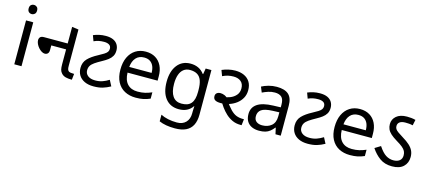

<svg xmlns="http://www.w3.org/2000/svg" viewBox="-67 -1381 5050 2265"><g transform="rotate(15 2458.0 -248.5)"><path d="M173 -536V0H85V-536ZM130 -737Q150 -737 165.5 -723.5Q181 -710 181 -681Q181 -653 165.5 -639Q150 -625 130 -625Q108 -625 93 -639Q78 -653 78 -681Q78 -710 93 -723.5Q108 -737 130 -737Z M778 0Q743 0 712.5 -7.5Q682 -15 661 -37Q642 -57 636 -81.5Q630 -106 630 -148V-603L710 -592V-152Q710 -125 713 -112.5Q716 -100 722 -92Q733 -78 754 -75.5Q775 -73 796 -73L788 0ZM398 -214Q380 -214 359.5 -226.5Q339 -239 321.5 -259Q304 -279 293 -302.5Q282 -326 282 -348Q282 -371 295.5 -385.5Q309 -400 342 -400H666V-328H449V-271Q449 -242 435 -228Q421 -214 398 -214Z M1053 10Q989 10 943.5 -11.5Q898 -33 874 -71.5Q850 -110 850 -162Q850 -230 893 -274.5Q936 -319 1012 -359Q1053 -381 1078.5 -397Q1104 -413 1115.5 -429Q1127 -445 1127 -467Q1127 -501 1103 -515.5Q1079 -530 1041 -530Q1006 -530 976.5 -524Q947 -518 917 -504L892 -572Q925 -586 962.5 -594.5Q1000 -603 1043 -603Q1099 -603 1135 -586Q1171 -569 1189 -538.5Q1207 -508 1207 -469Q1207 -427 1190 -398.5Q1173 -370 1144.5 -348.5Q1116 -327 1079 -307Q1024 -277 992 -254.5Q960 -232 946.5 -209Q933 -186 933 -154Q933 -114 965 -88.5Q997 -63 1055 -63Q1103 -63 1142 -76.5Q1181 -90 1221 -115L1258 -44Q1211 -18 1164.5 -4Q1118 10 1053 10Z M1547 -546Q1616 -546 1665.5 -516Q1715 -486 1741.5 -431.5Q1768 -377 1768 -304V-251H1401Q1403 -160 1447.5 -112.5Q1492 -65 1572 -65Q1623 -65 1662.5 -74.5Q1702 -84 1744 -102V-25Q1703 -7 1663 1.5Q1623 10 1568 10Q1492 10 1433.5 -21Q1375 -52 1342.5 -113.5Q1310 -175 1310 -264Q1310 -352 1339.5 -415Q1369 -478 1422.5 -512Q1476 -546 1547 -546ZM1546 -474Q1483 -474 1446.5 -433.5Q1410 -393 1403 -321H1676Q1676 -367 1662 -401Q1648 -435 1619.5 -454.5Q1591 -474 1546 -474Z M2094 -546Q2147 -546 2189.5 -526Q2232 -506 2262 -465H2267L2279 -536H2349V9Q2349 85 2323 136.5Q2297 188 2244 214Q2191 240 2109 240Q2051 240 2002.5 231.5Q1954 223 1916 206V125Q1954 145 2005 156Q2056 167 2114 167Q2183 167 2222.5 126.5Q2262 86 2262 16V-5Q2262 -17 2263 -39.5Q2264 -62 2265 -71H2261Q2233 -30 2191.5 -10Q2150 10 2095 10Q1991 10 1932.5 -63Q1874 -136 1874 -267Q1874 -395 1932.5 -470.5Q1991 -546 2094 -546ZM2106 -472Q2061 -472 2029.5 -448Q1998 -424 1981.5 -378Q1965 -332 1965 -266Q1965 -167 2001.5 -114.5Q2038 -62 2108 -62Q2149 -62 2178 -72.5Q2207 -83 2226 -105.5Q2245 -128 2254 -163Q2263 -198 2263 -246V-267Q2263 -340 2246.5 -385Q2230 -430 2195 -451Q2160 -472 2106 -472Z M2846 0Q2791 0 2746.5 -20.5Q2702 -41 2666.5 -74Q2631 -107 2602.5 -146.5Q2574 -186 2550 -225L2558 -265Q2603 -268 2646.5 -285Q2690 -302 2718.5 -335Q2747 -368 2747 -417Q2747 -473 2713 -501.5Q2679 -530 2623 -530Q2587 -530 2555.5 -523Q2524 -516 2489 -499L2463 -568Q2500 -584 2541.5 -593.5Q2583 -603 2625 -603Q2686 -603 2732 -582Q2778 -561 2804 -520Q2830 -479 2830 -418Q2830 -364 2806.5 -321.5Q2783 -279 2743 -249Q2703 -219 2654 -203.5Q2605 -188 2555 -188Q2509 -188 2486 -202Q2463 -216 2463 -249Q2463 -274 2480 -287.5Q2497 -301 2524 -301Q2550 -301 2575 -290Q2600 -279 2633 -246H2620Q2667 -178 2703.5 -140.5Q2740 -103 2776 -89Q2812 -75 2856 -75H2870L2861 0Z M3147 -545Q3245 -545 3292 -502Q3339 -459 3339 -365V0H3275L3258 -76H3254Q3231 -47 3206.5 -27.5Q3182 -8 3150.5 1Q3119 10 3074 10Q3026 10 2987.5 -7Q2949 -24 2927 -59.5Q2905 -95 2905 -149Q2905 -229 2968 -272.5Q3031 -316 3162 -320L3253 -323V-355Q3253 -422 3224 -448Q3195 -474 3142 -474Q3100 -474 3062 -461.5Q3024 -449 2991 -433L2964 -499Q2999 -518 3047 -531.5Q3095 -545 3147 -545ZM3173 -259Q3073 -255 3034.5 -227Q2996 -199 2996 -148Q2996 -103 3023.5 -82Q3051 -61 3094 -61Q3162 -61 3207 -98.5Q3252 -136 3252 -214V-262Z M3669 10Q3605 10 3559.5 -11.5Q3514 -33 3490 -71.5Q3466 -110 3466 -162Q3466 -230 3509 -274.5Q3552 -319 3628 -359Q3669 -381 3694.5 -397Q3720 -413 3731.5 -429Q3743 -445 3743 -467Q3743 -501 3719 -515.5Q3695 -530 3657 -530Q3622 -530 3592.5 -524Q3563 -518 3533 -504L3508 -572Q3541 -586 3578.5 -594.5Q3616 -603 3659 -603Q3715 -603 3751 -586Q3787 -569 3805 -538.5Q3823 -508 3823 -469Q3823 -427 3806 -398.5Q3789 -370 3760.5 -348.5Q3732 -327 3695 -307Q3640 -277 3608 -254.5Q3576 -232 3562.5 -209Q3549 -186 3549 -154Q3549 -114 3581 -88.5Q3613 -63 3671 -63Q3719 -63 3758 -76.5Q3797 -90 3837 -115L3874 -44Q3827 -18 3780.5 -4Q3734 10 3669 10Z M4163 -546Q4232 -546 4281.5 -516Q4331 -486 4357.5 -431.5Q4384 -377 4384 -304V-251H4017Q4019 -160 4063.5 -112.5Q4108 -65 4188 -65Q4239 -65 4278.5 -74.5Q4318 -84 4360 -102V-25Q4319 -7 4279 1.5Q4239 10 4184 10Q4108 10 4049.5 -21Q3991 -52 3958.5 -113.5Q3926 -175 3926 -264Q3926 -352 3955.5 -415Q3985 -478 4038.5 -512Q4092 -546 4163 -546ZM4162 -474Q4099 -474 4062.5 -433.5Q4026 -393 4019 -321H4292Q4292 -367 4278 -401Q4264 -435 4235.5 -454.5Q4207 -474 4162 -474Z M4699 10Q4609 10 4548.5 -34Q4488 -78 4444 -145L4514 -188Q4561 -117 4604 -90Q4647 -63 4696 -63Q4744 -63 4772 -85.5Q4800 -108 4800 -150Q4800 -179 4789 -201Q4778 -223 4751 -245.5Q4724 -268 4676 -296Q4628 -325 4599.5 -351Q4571 -377 4559 -405Q4547 -433 4547 -466Q4547 -525 4592.5 -564Q4638 -603 4721 -603Q4747 -603 4773 -600.5Q4799 -598 4826 -591L4811 -521Q4785 -527 4764 -528.5Q4743 -530 4720 -530Q4675 -530 4651.5 -512.5Q4628 -495 4628 -464Q4628 -443 4638 -427.5Q4648 -412 4671.5 -395.5Q4695 -379 4735 -354Q4787 -323 4820 -293Q4853 -263 4869 -229.5Q4885 -196 4885 -153Q4885 -80 4837.5 -35Q4790 10 4699 10Z"/></g></svg>

Font: lguzrati15
Style: Book
Weight: 400
Designer: Jelle Bosma - Monotype Design Team, Universal Thirst
Foundry: Monotype Imaging Inc.
Version: Version 2.106